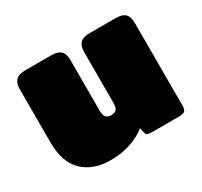

<svg xmlns="http://www.w3.org/2000/svg" viewBox="-110 -627 830 788"><g transform="rotate(-30 305.0 -232.5)"><path d="M30 -172V-423Q30 -452 43.5 -466Q57 -480 90 -480H209Q243 -480 256.5 -466.5Q270 -453 270 -423V-183Q270 -163 277.5 -153.5Q285 -144 302 -144Q321 -144 328 -153.5Q335 -163 335 -183V-423Q335 -452 348.5 -466Q362 -480 395 -480H514Q548 -480 561.5 -466.5Q575 -453 575 -423V-33Q575 -13 567.5 -6.5Q560 0 537 0H411Q398 0 391.5 -2.5Q385 -5 383 -14L377 -39Q350 -15 305.5 0Q261 15 209 15Q126 15 78 -31.5Q30 -78 30 -172Z"/></g></svg>

Font: Mitr
Style: Bold
Weight: 700
Designer: Thanarat Vachiruckul
Foundry: Cadson Demak
Version: Version 1.002